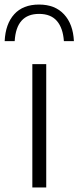

<svg xmlns="http://www.w3.org/2000/svg" viewBox="-56 -823 344 843"><path d="M86 0V-541.5H147V0ZM115.5 -803Q185.5 -803 225.2 -760Q265 -717 268.5 -642.5H224.5Q220.5 -700 193.8 -731Q167 -762 115.5 -762Q15.5 -762 8.5 -642.5H-35.5Q-32 -718 6.5 -760.5Q45 -803 115.5 -803Z"/></svg>

Font: Encode Sans Semi Expanded Light
Style: Regular
Weight: 300
Width: 6
Designer: Multiple Designers
Foundry: Impallari Type
Version: Version 2.000